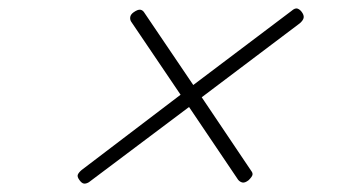

<svg xmlns="http://www.w3.org/2000/svg" viewBox="-20 -665 803 454"><path d="M568 -239Q559 -232 553 -233.5Q547 -235 543 -240L427 -412L190 -234Q183 -230 178 -231Q173 -232 168 -239Q162 -247 164 -252Q166 -257 173 -263L407 -441L290 -614Q287 -619 288 -625Q289 -631 296 -636Q306 -643 312 -642Q318 -641 322 -634L437 -464L669 -639Q678 -647 684 -644.5Q690 -642 694 -636Q699 -629 698 -623Q697 -617 689 -610L457 -435L574 -261Q578 -256 577 -251.5Q576 -247 568 -239Z"/></svg>

Font: Playwrite US Trad Thin
Style: Regular
Weight: 250
Designer: Veronika Burian, José Scaglione
Foundry: TypeTogether
Version: Version 1.003